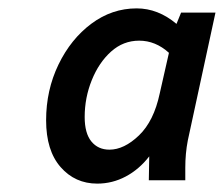

<svg xmlns="http://www.w3.org/2000/svg" viewBox="-20 -720 534 458"><path d="M90 -433Q90 -505 119.5 -566Q149 -627 198 -663.5Q247 -700 306 -700Q357 -700 401 -663L412 -690H494L428 -385Q422 -354 422 -320V-290H335L336 -347Q312 -316 280 -299Q248 -282 212 -282Q159 -282 124.5 -321.5Q90 -361 90 -433ZM182 -441Q182 -402 198 -382.5Q214 -363 241 -363Q276 -363 311.5 -397Q347 -431 361 -497L383 -594Q351 -623 312 -623Q274 -623 245 -597Q216 -571 199 -529Q182 -487 182 -441Z"/></svg>

Font: Radio Canada Medium
Style: Italic
Weight: 500
Italic angle: -12°
Designer: Charles Daoud, Etienne Aubert Bonn, Alexandre Saumier Demers, Jacques Le Bailly
Foundry: Radio-Canada
Version: Version 2.104; ttfautohint (v1.8.4.7-5d5b);gftools[0.9.28.de